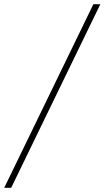

<svg xmlns="http://www.w3.org/2000/svg" viewBox="-93 -729 495 909"><path d="M-73 160 349 -709H382L-40 160Z"/></svg>

Font: Source Serif 4 48pt Light
Style: Italic
Weight: 300
Italic angle: -12°
Designer: Frank Grießhammer
Foundry: Adobe Systems Incorporated
Version: Version 4.004;hotconv 1.0.116;makeotfexe 2.5.65601